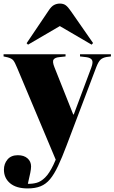

<svg xmlns="http://www.w3.org/2000/svg" viewBox="-28 -825 641 1075"><path d="M127 230Q63 230 28.5 201Q-6 172 -6 125Q-6 92 14 68Q34 44 72 44Q106 44 126 61.5Q146 79 146 107Q146 121 141.5 143Q137 165 128 204Q153 205 177 198.5Q201 192 224.5 169Q248 146 271 98L284 69L68 -445Q55 -477 46 -487.5Q37 -498 15 -504L-8 -509V-521H339V-509L303 -505Q280 -503 272 -491.5Q264 -480 277 -448L382 -184H385L483 -446Q495 -478 486.5 -490Q478 -502 455 -505L420 -509V-521H593V-509L569 -506Q547 -502 535 -491Q523 -480 511 -449L345 -11Q319 58 297 104.5Q275 151 252 178.5Q229 206 199 218Q169 230 127 230ZM129 -575 121 -583 243 -764Q259 -789 274.5 -797Q290 -805 307 -805Q327 -805 340 -795.5Q353 -786 370 -761L493 -584L485 -575L307 -679Z"/></svg>

Font: Literata 72pt ExtraBold
Style: Regular
Weight: 800
Designer: Latin by Veronika Burian and Jose Scaglione. Greek by Irene Vlachou. Cyrillic by Vera Evstafieva.
Foundry: TypeTogether
Version: Version 3.002